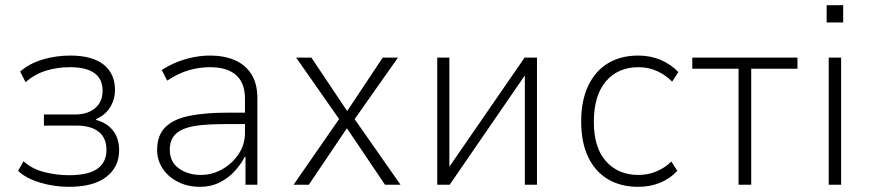

<svg xmlns="http://www.w3.org/2000/svg" viewBox="-20 -715 3374 743"><path d="M247 8Q189 8 134.5 -8.5Q80 -25 50 -54L71 -91Q104 -61 151.5 -49Q199 -37 247 -37Q322 -37 357 -62Q392 -87 392 -135Q392 -181 362 -205Q332 -229 276 -229H150V-272H271Q319 -272 348 -296.5Q377 -321 377 -364Q377 -409 345.5 -432Q314 -455 250 -455Q202 -455 158 -441.5Q114 -428 79 -397L58 -438Q93 -469 144.5 -484.5Q196 -500 252 -500Q337 -500 381 -465Q425 -430 425 -367Q425 -331 406.5 -300.5Q388 -270 352 -254V-251Q384 -242 403.5 -224.5Q423 -207 432 -184.5Q441 -162 441 -133Q441 -69 391.5 -30.5Q342 8 247 8Z M754 8Q706 8 668 -11.5Q630 -31 609 -63.5Q588 -96 588 -134Q588 -191 619.5 -222.5Q651 -254 711.5 -266.5Q772 -279 860 -279H939V-235H862Q803 -235 760.5 -231Q718 -227 691 -216Q664 -205 650.5 -185.5Q637 -166 637 -136Q637 -88 672.5 -63Q708 -38 757 -38Q801 -38 840 -60Q879 -82 903.5 -119Q928 -156 928 -200V-333Q928 -394 893.5 -424.5Q859 -455 793 -455Q751 -455 710 -443Q669 -431 627 -403L606 -444Q633 -462 664.5 -474.5Q696 -487 728.5 -493.5Q761 -500 793 -500Q847 -500 888 -482.5Q929 -465 952.5 -428.5Q976 -392 976 -334V0H930V-108H927Q913 -80 888.5 -53Q864 -26 830 -9Q796 8 754 8Z M1116 0 1301 -267V-242L1126 -492H1185L1323 -286H1324L1461 -492H1520L1346 -245V-263L1530 0H1470L1323 -218H1322L1175 0Z M1672 0V-492H1719V-67H1717L2010 -492H2058V0H2011V-426H2013L1720 0Z M2450 8Q2382 8 2332.5 -21.5Q2283 -51 2256 -107.5Q2229 -164 2229 -245Q2229 -325 2256 -382.5Q2283 -440 2332.5 -470Q2382 -500 2450 -500Q2497 -500 2537 -483Q2577 -466 2605 -436L2581 -399Q2556 -425 2522.5 -440Q2489 -455 2452 -455Q2371 -455 2324.5 -400Q2278 -345 2278 -243Q2278 -144 2325 -91Q2372 -38 2451 -38Q2488 -38 2521 -52Q2554 -66 2578 -90L2601 -54Q2575 -25 2536 -8.5Q2497 8 2450 8Z M2838 0V-449H2659V-492H3066V-449H2887V0Z M3179 -628V-695H3243V-628ZM3187 0V-492H3235V0Z"/></svg>

Font: Nunito Sans 7pt SemiCondensed ExtraLight
Style: Regular
Weight: 250
Width: 4
Designer: Vernon Adams
Foundry: Vernon Adams
Version: Version 3.101;gftools[0.9.27]